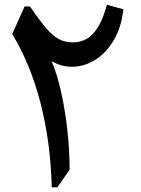

<svg xmlns="http://www.w3.org/2000/svg" viewBox="-20 -799 603 819"><path d="M436 -778.8 506.3 -759.3Q497.6 -683.1 466.3 -629.4Q435.1 -575.7 390.4 -546.4Q345.7 -517.1 295.9 -514.4Q246.1 -511.7 200.2 -538.1Q224.6 -480.5 241.5 -403.1Q258.3 -325.7 267.6 -241Q276.9 -156.2 276.9 -75.2L224.6 0H200.7Q195.8 -193.4 152.8 -359.6Q109.9 -525.9 32.2 -653.8L85 -771.5H107.9Q147.9 -712.9 176.5 -679.4Q205.1 -646 231.4 -632.1Q257.8 -618.2 290 -618.2Q345.2 -618.2 380.1 -658.7Q415 -699.2 436 -778.8Z"/></svg>

Font: Pinar-DS3-FD SemiBold
Style: Regular
Weight: 600
Designer: Amin Abedi
Version: Version 3.000